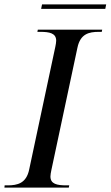

<svg xmlns="http://www.w3.org/2000/svg" viewBox="-39 -848 500 868"><path d="M147 -808H437L441 -828H151ZM-19 0H272L274 -10H261C219 -10 189 -16 189 -50C189 -56 191 -70 193 -78L311 -632C324 -695 363 -704 408 -704H421L423 -714H132L130 -704H143C185 -704 215 -698 215 -664C215 -658 213 -644 211 -636L93 -82C80 -19 40 -10 -5 -10H-18Z"/></svg>

Font: Noto Serif Display
Style: Italic
Weight: 400
Italic angle: -12°
Designer: Monotype Design Team
Foundry: Monotype Imaging Inc.
Version: Version 2.009